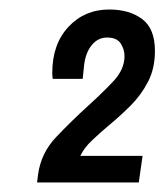

<svg xmlns="http://www.w3.org/2000/svg" viewBox="-20 -819 346 404"><path d="M58 -435 60 -451Q66 -497 98.5 -531Q131 -565 165 -596Q195 -623 218.5 -648Q242 -673 242 -701Q242 -715 234 -727.5Q226 -740 205 -740Q186 -740 173 -724Q160 -708 157 -682L154 -653H91Q91 -653 90.5 -656.5Q90 -660 90 -666Q90 -726 124 -762.5Q158 -799 210 -799Q252 -799 279 -779Q306 -759 306 -712Q306 -675 291.5 -647Q277 -619 255 -597Q233 -575 210 -556Q191 -540 174 -524Q157 -508 149 -491H280L272 -435Z"/></svg>

Font: Archivo Narrow
Style: Italic
Weight: 400
Italic angle: -8°
Designer: Hector Gatti
Foundry: Omnibus-Type
Version: Version 3.002